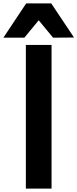

<svg xmlns="http://www.w3.org/2000/svg" viewBox="-63 -1063 458 1136"><path d="M90 53H242V-797H90ZM251 -840 375 -841 240 -1043H92L-43 -840H81L166 -943Z"/></svg>

Font: LINE Seed JP App_OTF Bold
Style: Regular
Weight: 700
Designer: LINE & Fontrix & Fontworks
Version: Version 1.009